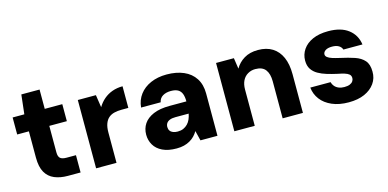

<svg xmlns="http://www.w3.org/2000/svg" viewBox="-65 -997 2757 1363"><g transform="rotate(-15 1314.0 -316.0)"><path d="M300 0Q245 0 203 -17.5Q161 -35 138 -75Q115 -115 115 -184V-377H29V-502H115L131 -644H265V-502H394V-377H265V-182Q265 -152 278.5 -139.5Q292 -127 325 -127H394V0Z M508 0V-502H641L655 -410Q674 -442 701.5 -465.5Q729 -489 764 -501.5Q799 -514 840 -514V-355H791Q761 -355 736.5 -349Q712 -343 694.5 -328Q677 -313 667.5 -287Q658 -261 658 -223V0Z M1098 12Q1036 12 994.5 -8Q953 -28 933 -62.5Q913 -97 913 -138Q913 -183 936 -217.5Q959 -252 1006.5 -272.5Q1054 -293 1128 -293H1250Q1250 -327 1241.5 -349Q1233 -371 1214 -382Q1195 -393 1162 -393Q1127 -393 1102.5 -378.5Q1078 -364 1072 -334H928Q933 -388 963.5 -428.5Q994 -469 1045.5 -491.5Q1097 -514 1163 -514Q1234 -514 1287.5 -491Q1341 -468 1370.5 -422.5Q1400 -377 1400 -311V0H1275L1257 -73Q1246 -54 1231 -38.5Q1216 -23 1196 -11.5Q1176 0 1152 6Q1128 12 1098 12ZM1136 -102Q1160 -102 1178 -110Q1196 -118 1209.5 -132Q1223 -146 1231 -164.5Q1239 -183 1243 -204V-205H1146Q1121 -205 1104.5 -198.5Q1088 -192 1080 -180Q1072 -168 1072 -152Q1072 -136 1080 -124.5Q1088 -113 1102.5 -107.5Q1117 -102 1136 -102Z M1524 0V-502H1655L1667 -422Q1690 -463 1732 -488.5Q1774 -514 1834 -514Q1897 -514 1940 -487Q1983 -460 2005.5 -409Q2028 -358 2028 -285V0H1879V-272Q1879 -327 1856 -357.5Q1833 -388 1781 -388Q1751 -388 1726 -373.5Q1701 -359 1687.5 -332Q1674 -305 1674 -266V0Z M2363 12Q2293 12 2241 -10.5Q2189 -33 2159.5 -72Q2130 -111 2125 -160H2274Q2278 -143 2289.5 -129.5Q2301 -116 2319 -108.5Q2337 -101 2360 -101Q2385 -101 2400.5 -107.5Q2416 -114 2423.5 -125Q2431 -136 2431 -148Q2431 -166 2419.5 -176Q2408 -186 2386.5 -192.5Q2365 -199 2334 -205Q2298 -213 2263 -223.5Q2228 -234 2200 -250Q2172 -266 2155.5 -291Q2139 -316 2139 -354Q2139 -399 2164 -435.5Q2189 -472 2236 -493Q2283 -514 2350 -514Q2444 -514 2498 -472.5Q2552 -431 2562 -360H2422Q2416 -379 2397.5 -390Q2379 -401 2349 -401Q2317 -401 2300 -389.5Q2283 -378 2283 -361Q2283 -349 2295 -339.5Q2307 -330 2329 -323Q2351 -316 2382 -309Q2442 -296 2486.5 -281Q2531 -266 2556 -237.5Q2581 -209 2581 -156Q2582 -107 2555 -69Q2528 -31 2479.5 -9.5Q2431 12 2363 12Z"/></g></svg>

Font: DM Sans 16pt Black
Style: Regular
Weight: 900
Version: Version 4.004;gftools[0.9.30]